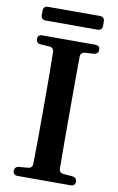

<svg xmlns="http://www.w3.org/2000/svg" viewBox="-98 -949 621 1009"><g transform="rotate(10 212.0 -444.5)"><path d="M49 -871V-848C49 -832 58 -823 74 -823H351C367 -823 376 -832 376 -848V-871C376 -887 367 -896 351 -896H74C58 -896 49 -887 49 -871ZM71 7H353C369 7 378 -1 378 -16C378 -31 369 -40 354 -41L307 -45C292 -46 283 -55 283 -71C282 -161 282 -253 282 -343V-393C282 -484 282 -576 283 -666C283 -682 292 -691 307 -692L354 -695C369 -696 378 -705 378 -720C378 -735 369 -743 353 -743H71C55 -743 46 -735 46 -720C46 -705 55 -696 70 -695L117 -692C132 -691 141 -682 141 -666C143 -576 143 -484 143 -393V-343C143 -252 143 -160 141 -71C141 -55 132 -46 117 -45L70 -41C55 -40 46 -31 46 -16C46 -1 55 7 71 7Z"/></g></svg>

Font: 寒蝉锦书宋Pro Soft
Style: Regular
Weight: 700
Designer: 寒蝉锦书宋{Warren} 思源宋体{Ryoko NISHIZUKA 西塚涼子 (kana & ideographs); Frank Grießhammer (Latin, Greek & Cyrillic); Wenlong ZHANG 
Foundry: Adobe & ChillType
Version: Version 2.000;Glyphs 3.1.1 (3135)